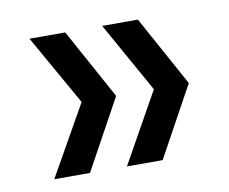

<svg xmlns="http://www.w3.org/2000/svg" viewBox="-50 -531 561 471"><g transform="rotate(-10 230.5 -295.0)"><path d="M149 -295 50 -470H139L235 -295L139 -120H50ZM329 -295 231 -470H320L416 -295L320 -120H231Z"/></g></svg>

Font: DVN-Poppins
Style: Regular
Weight: 400
Designer: Ninad Kale (Devanagari), Jonny Pinhorn (Latin)
Foundry: Indian Type Foundry
Version: 4.004